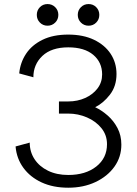

<svg xmlns="http://www.w3.org/2000/svg" viewBox="-20 -898 661 927"><path d="M309.6 -408.2Q354 -408.2 391.4 -425Q428.7 -441.9 450.9 -471.2Q473.1 -500.5 473.1 -538.6Q473.1 -597.2 430.2 -633.3Q387.2 -669.4 309.6 -669.4Q228.5 -669.4 184.8 -628.2Q141.1 -586.9 141.1 -524.9L72.8 -543.5Q77.6 -595.7 105.7 -638.2Q133.8 -680.7 185.1 -705.8Q236.3 -731 309.6 -731Q381.3 -731 433.6 -706.1Q485.8 -681.2 514.2 -638.2Q542.5 -595.2 542.5 -540.5Q542.5 -481.9 510.7 -440.9Q479 -399.9 439.5 -380.4Q470.7 -365.7 499.8 -340.3Q528.8 -314.9 547.4 -279.5Q565.9 -244.1 565.9 -199.7Q565.9 -140.1 532.5 -93.3Q499 -46.4 440.9 -19Q382.8 8.3 309.6 8.3Q236.3 8.3 180.9 -17.3Q125.5 -43 92.8 -87.9Q60.1 -132.8 55.2 -190.9L123.5 -209.5Q123.5 -165 146.7 -129.6Q169.9 -94.2 211.9 -73.7Q253.9 -53.2 309.6 -53.2Q393.1 -53.2 444.8 -94Q496.6 -134.8 496.6 -201.7Q496.6 -246.1 469.7 -279.3Q442.9 -312.5 399.9 -331.1Q356.9 -349.6 309.6 -349.6H264.6V-408.2ZM355.5 -826.2Q355.5 -848.1 370.6 -863.3Q385.7 -878.4 407.7 -878.4Q429.7 -878.4 444.6 -863.3Q459.5 -848.1 459.5 -826.2Q459.5 -804.2 444.6 -789.1Q429.7 -773.9 407.7 -773.9Q385.7 -773.9 370.6 -789.1Q355.5 -804.2 355.5 -826.2ZM157.7 -826.2Q157.7 -848.1 172.6 -863.3Q187.5 -878.4 209.5 -878.4Q231.4 -878.4 246.6 -863.3Q261.7 -848.1 261.7 -826.2Q261.7 -804.2 246.6 -789.1Q231.4 -773.9 209.5 -773.9Q187.5 -773.9 172.6 -789.1Q157.7 -804.2 157.7 -826.2Z"/></svg>

Font: Giphurs Light
Style: Regular
Weight: 300
Version: Version 0.920; ttfautohint (v1.8.4.7-5d5b)